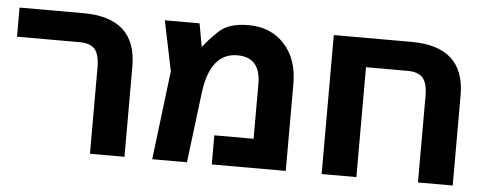

<svg xmlns="http://www.w3.org/2000/svg" viewBox="-45 -720 2101 828"><g transform="rotate(5 1006.0 -306.0)"><path d="M367.2 0Q367.2 -93.8 367.2 -374Q367.2 -429.7 346.7 -453.1Q326.2 -475.6 280.3 -475.6Q190.4 -475.6 9.8 -475.6Q9.8 -494.1 9.8 -549.8Q9.8 -563.5 9.8 -601.6Q79.1 -601.6 286.1 -601.6Q516.6 -601.6 516.6 -390.6Q516.6 -260.7 516.6 0Q479.5 0 367.2 0Z M1000 -612.3Q1097.7 -612.3 1156.2 -547.9Q1214.8 -484.4 1214.8 -377Q1214.8 -251 1214.8 0Q1134.8 0 894.5 0Q894.5 -31.2 894.5 -126Q937.5 -126 1064.5 -126Q1064.5 -185.5 1064.5 -363.3Q1064.5 -478.5 963.9 -478.5Q845.7 -478.5 824.2 -300.8Q811.5 -200.2 787.1 0Q749 0 636.7 0Q648.4 -96.7 683.6 -384.8Q672.9 -439.5 638.7 -601.6Q676.8 -601.6 789.1 -601.6Q793 -577.1 806.6 -503.9Q807.6 -503.9 810.5 -503.9Q834 -536.1 875 -574.2Q917 -612.3 1000 -612.3Z M1706.1 -601.6Q1937.5 -601.6 1937.5 -390.6Q1937.5 -260.7 1937.5 0Q1899.4 0 1787.1 0Q1787.1 -93.8 1787.1 -374Q1787.1 -429.7 1766.6 -453.1Q1746.1 -475.6 1700.2 -475.6Q1639.6 -475.6 1520.5 -475.6Q1520.5 -357.4 1520.5 0Q1482.4 0 1370.1 0Q1370.1 -113.3 1370.1 -451.2Q1370.1 -489.3 1370.1 -601.6Q1454.1 -601.6 1706.1 -601.6Z"/></g></svg>

Font: Noto Sans Hebrew DECATHLON 
Style: Bold
Weight: 400
Designer: Monotype Design Team
Version: Version 2.000;GOOG;noto-fonts:20170220:a8a215d2e889